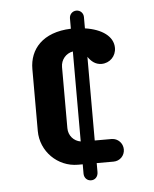

<svg xmlns="http://www.w3.org/2000/svg" viewBox="-50 -706 599 748"><g transform="rotate(-5 250.0 -332.0)"><path d="M303.7 -636.2C303.7 -650.9 292.5 -663.6 276.4 -663.6C261.2 -663.6 249 -651.4 249 -635.7V-595.2C138.2 -591.3 85.9 -528.8 85.9 -451.7V-209.5C85.9 -129.9 150.9 -64.9 230.5 -64.9H249V-28.3C249 -12.2 260.7 0 275.9 0C292 0.5 303.7 -12.2 303.7 -29.8V-64.9H369.6C394.5 -64.9 413.6 -84.5 413.6 -108.9C413.6 -132.8 394.5 -153.3 369.6 -153.3H303.7V-480.5C315.4 -463.4 331.5 -448.2 356.4 -448.2C388.7 -448.2 413.6 -473.6 413.6 -505.9C413.6 -550.8 370.1 -582 303.7 -591.8ZM201.7 -210.4V-449.2C201.7 -478 221.7 -501.5 249 -506.3V-154.3C221.7 -158.7 201.7 -181.6 201.7 -210.4Z"/></g></svg>

Font: Supermercado One
Style: Regular
Weight: 400
Designer: James Grieshaber
Foundry: James Grieshaber
Version: Version 1.002